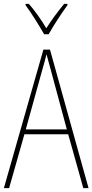

<svg xmlns="http://www.w3.org/2000/svg" viewBox="-20 -971 477 991"><path d="M208 -794H231C256 -839 297 -902 328 -944V-951H311C276 -908 246 -868 219 -825C194 -868 159 -917 129 -951H112V-944C138 -910 181 -841 208 -794ZM410 0H437L238 -715H204L0 0H27L106 -278H332ZM243 -607 325 -303H113L197 -606C206 -638 213 -662 220 -691C228 -660 235 -637 243 -607Z"/></svg>

Font: Noto Sans Thai Looped Condensed Thin
Style: Regular
Weight: 100
Width: 3
Designer: Sasikarn Vongin, Ben Mitchell
Foundry: The Fontpad Ltd
Version: Version 1.001